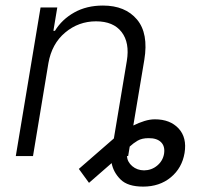

<svg xmlns="http://www.w3.org/2000/svg" viewBox="-20 -573 791 705"><path d="M157.7 -340.9 101.2 0H38L128.9 -545.5H190.3L176.1 -459.9H181.8Q207.4 -501.8 252.7 -527.2Q297.9 -552.6 358 -552.6Q440 -552.6 483 -501.4Q525.9 -450.3 509.9 -353.3L469.5 -112.2Q489.7 -122.2 510.1 -128.6Q530.5 -134.9 548.7 -134.9Q604.4 -134.9 635.7 -101.4Q666.9 -67.8 657.7 -11.4Q648.4 44 607.2 78.1Q566.1 112.2 505.7 112.2Q448.9 112.2 422.6 85.9Q396.3 59.7 389.9 25.9L306.8 98.4L269.5 47.2L398.1 -64.6L445.7 -349.4Q456.7 -416.2 426.5 -455.4Q396.3 -494.7 332.7 -494.7Q268.5 -494.7 219.3 -453.5Q170.1 -412.3 157.7 -340.9ZM456.3 -34.8 450.6 0H446Q447.8 22 465.6 37.1Q483.3 52.2 508.9 52.6Q536.9 52.2 557.5 34.8Q578.1 17.4 582.4 -8.5Q586.6 -35.9 571.2 -51Q555.8 -66.1 525.2 -65.7Q501.1 -65.7 485.3 -56.5Q469.5 -47.2 456.3 -34.8Z"/></svg>

Font: Inter UI Light
Style: Italic
Weight: 300
Italic angle: 9.39999°
Designer: Rasmus Andersson
Foundry: rsms
Version: 3.2;8d6f07862